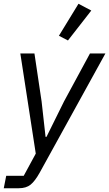

<svg xmlns="http://www.w3.org/2000/svg" viewBox="-40 -800 580 1020"><path d="M300 -261 438 -516H520L171 117Q146 162 122.5 181Q99 200 60 200H-20L-7 134H86L150 16L68 -516H143L181 -261L202 -73H207ZM445 -744 321 -585 273 -610 377 -780Z"/></svg>

Font: IBM Plex Sans
Style: Italic
Weight: 400
Italic angle: -11.31°
Designer: Mike Abbink, Paul van der Laan, Pieter van Rosmalen
Foundry: Bold Monday
Version: Version 3.201